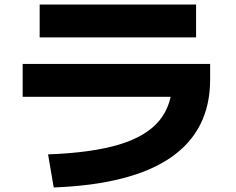

<svg xmlns="http://www.w3.org/2000/svg" viewBox="-20 -769 1040 847"><path d="M192 -88Q385 -95 506 -131.5Q627 -168 684 -238.5Q741 -309 741 -418L818 -342H80V-487H907V-418Q907 -194 734 -74.5Q561 45 217 58ZM155 -604V-749H845V-604Z"/></svg>

Font: M PLUS 2 ExtraBold
Style: Regular
Weight: 800
Version: Version 1.001